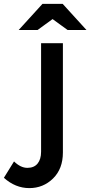

<svg xmlns="http://www.w3.org/2000/svg" viewBox="-130 -754 464 986"><path d="M81 25V-532H193V29Q193 113 142.5 162.5Q92 212 20.5 212Q-51 212 -110 159L-58 75Q-24 108 10.5 108Q45 108 63 86Q81 64 81 25ZM88 -734H192L314 -600H217L140 -656L63 -600H-34Z"/></svg>

Font: Montserrat_am3
Style: Regular
Weight: 400
Designer: Julieta Ulanovsky
Foundry: Julieta Ulanovsky, Armenina letters added by Vahan Hovhannisyan
Version: Version 2.001